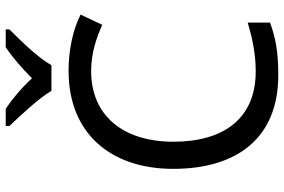

<svg xmlns="http://www.w3.org/2000/svg" viewBox="-181 -803 994 672"><g transform="rotate(-90 316.0 -467.0)"><path d="M334 -784H424C448 -829 511 -893 549 -931V-944H487C452 -921 414 -888 378 -852C345 -888 306 -921 271 -944H211V-931C247 -893 308 -829 334 -784ZM403 -645C467 -645 521 -626 565 -606L601 -682C547 -709 477 -724 404 -724C183 -724 61 -574 61 -358C61 -133 170 10 389 10C468 10 520 1 573 -19V-97C519 -81 464 -69 402 -69C238 -69 156 -180 156 -357C156 -536 250 -645 403 -645Z"/></g></svg>

Font: Noto Sans Sinhala UI
Style: Regular
Weight: 400
Designer: Jelle Bosma - Monotype Design Team
Foundry: Monotype Imaging Inc.
Version: Version 2.006